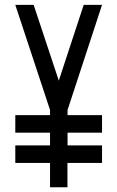

<svg xmlns="http://www.w3.org/2000/svg" viewBox="-20 -704 490 802"><path d="M406.2 -223.1V-149.9H262.2V-96.7H406.2V-23.4H261.7V78.1H189V-23.4H43.9V-96.7H189V-149.9H43.9V-223.1H189V-244.6L43.9 -683.6H120.6L225.6 -367.2L329.6 -683.6H406.2L262.2 -244.6V-223.1Z"/></svg>

Font: Anka/Coder Narrow
Style: Regular
Weight: 400
Width: 3
Monospace: yes
Version: Version 001.100